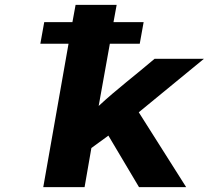

<svg xmlns="http://www.w3.org/2000/svg" viewBox="-20 -770 859 790"><path d="M426 -212 552 0H746L551 -308L819 -528H616C540 -463 459 -402 386 -334L432 -590H555L571 -679H447L460 -750H291L278 -679H162L146 -590H262L158 0H328L356 -161Z"/></svg>

Font: Asimov
Style: XWidIt
Weight: 500
Designer: Google
Version: Version 2.000980; 2014